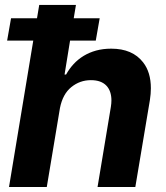

<svg xmlns="http://www.w3.org/2000/svg" viewBox="-20 -747 664 767"><path d="M520.6 0H369.7L422.9 -320.3Q425.1 -334.2 425.1 -345.9Q425.1 -364.3 420.1 -379.3Q415.1 -394.2 405 -404.8Q394.9 -415.5 379.4 -421.2Q364 -426.8 343 -426.8Q299 -426.8 264.6 -398.8Q230.5 -371.1 219.5 -315.3L166.9 0H16L112.9 -584.9H8.5L24.1 -674H127.8L136.7 -727.3H283.4L274.5 -674H378.2L362.6 -584.9H259.9L237.9 -449.2H244Q256.7 -472.3 274.3 -491.3Q291.9 -510.3 314.5 -524Q337 -537.6 364.3 -545.1Q391.7 -552.6 424.4 -552.6Q509.2 -552.6 551.5 -498.2Q582.7 -458.5 582.7 -394.5Q582.7 -383.5 581.7 -371.6Q580.6 -359.7 578.8 -347.3Z"/></svg>

Font: Linik Sans
Style: Bold Italic
Weight: 700
Italic angle: 9°
Designer: Fonts by Rasmus Andersson / Changes by Cristiano Sobral with parts from Marc Monis
Foundry: rsms
Version: Version 3.020; ttfautohint (v1.6)